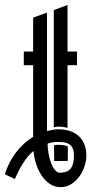

<svg xmlns="http://www.w3.org/2000/svg" viewBox="-62 -647 383 772"><path d="M33.7 -384.8V-439.9H71.3V-576.2L127 -596.2V-120.1Q138.2 -123 150.1 -125Q162.1 -127 174.3 -127Q198.2 -127 218.5 -120.4Q238.8 -113.8 253.7 -100.6Q268.6 -87.4 276.9 -67.6Q285.2 -47.9 285.2 -21.5Q285.2 0 277.6 22.5Q270 44.9 256.3 63.5Q242.7 82 223.6 93.8Q204.6 105.5 182.1 105.5Q157.7 105.5 138.4 92.5Q119.1 79.6 105.2 58.6Q91.3 37.6 83 11.7Q74.7 -14.2 72.8 -40Q60.1 -29.8 49.1 -16.4Q38.1 -2.9 29.1 11.7Q20 26.4 12.2 42Q4.4 57.6 -2.4 72.8L-42.5 53.7Q-28.3 7.3 1 -32.2Q30.3 -71.8 71.3 -96.7V-384.8ZM209.5 -627V-439.9H247.6V-384.8H209.5V-132.8Q196.8 -136.7 181.9 -137.7Q167 -138.7 154.3 -135.7V-606.4ZM177.7 -76.2Q162.6 -76.2 152.3 -75.2Q142.1 -74.2 129.4 -69.3Q129.4 -51.8 133.1 -30.5Q136.7 -9.3 143.6 8.8Q150.4 26.9 160.6 38.3Q170.9 49.8 184.6 47.4Q214.4 44.9 224.9 27.1Q235.4 9.3 235.4 -21Q235.4 -52.2 220.5 -64.2Q205.6 -76.2 177.7 -76.2ZM155.8 0.5 155.3 -63Q161.6 -64.5 169.7 -64.7Q177.7 -64.9 185.8 -64.2Q193.8 -63.5 200.7 -61.8Q207.5 -60.1 210.9 -58.1L210.4 0Z"/></svg>

Font: Isar CAT
Style: Regular
Weight: 400
Designer: Digitized by Peter Wiegel
Foundry: CAT-Fonts, Peter Wiegel
Version: Version 1.000; ttfautohint (v1.3)